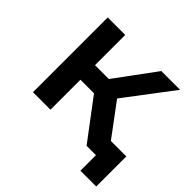

<svg xmlns="http://www.w3.org/2000/svg" viewBox="-162 -697 970 970"><g transform="rotate(45 323.5 -211.5)"><path d="M467 0 306 -214H209V0H84V-534H209V-318H308L467 -534H601L407 -278L614 0ZM534 111V0H467V-104H647V111Z"/></g></svg>

Font: Montserrat SemiBold
Style: Regular
Weight: 600
Designer: Julieta Ulanovsky
Foundry: Julieta Ulanovsky
Version: Version 9.000; ttfautohint (v1.8.4.7-5d5b)